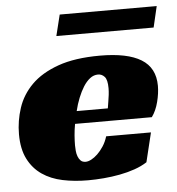

<svg xmlns="http://www.w3.org/2000/svg" viewBox="-47 -648 646 700"><g transform="rotate(-5 276.0 -297.5)"><path d="M218 -201Q214 -179 212.5 -159Q211 -139 211 -123Q211 -114 212 -103Q213 -92 216.5 -82.5Q220 -73 226.5 -66.5Q233 -60 245 -60Q254 -60 265.5 -66Q277 -72 288.5 -83Q300 -94 310.5 -110Q321 -126 327 -146H491L465 -39Q445 -26 419 -17Q393 -8 364 -2.5Q335 3 305 5.5Q275 8 248 8Q198 8 155 -1Q112 -10 80 -32Q48 -54 29.5 -90.5Q11 -127 11 -181Q11 -230 26.5 -277Q42 -324 78.5 -360.5Q115 -397 176.5 -419Q238 -441 330 -441Q430 -441 480.5 -410Q531 -379 531 -313Q531 -286 523 -254.5Q515 -223 499 -201ZM351 -320Q351 -351 341 -362Q331 -373 317 -373Q301 -373 287.5 -362.5Q274 -352 263 -334.5Q252 -317 243 -294.5Q234 -272 228 -247H342Q344 -259 346 -272Q348 -283 349.5 -296Q351 -309 351 -320ZM197 -603H552L534 -526H178Z"/></g></svg>

Font: Racing Sans One
Style: Regular
Weight: 400
Designer: Pablo Impallari, Rodrigo Fuenzalida
Foundry: Pablo Impallari, Rodrigo Fuenzalida
Version: Version 1.001; ttfautohint (v0.8) -G 200 -r 50